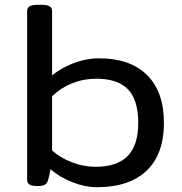

<svg xmlns="http://www.w3.org/2000/svg" viewBox="-20 -773 757 800"><path d="M383 7Q335 7 282.5 -13.5Q230 -34 190 -68Q189 -57 186 -45Q183 -33 180 -21Q175 -7 165 -2.5Q155 2 141 2H134Q112 2 102.5 -4.5Q93 -11 93 -23V-727Q93 -740 103 -746.5Q113 -753 138 -753H152Q177 -753 187 -746.5Q197 -740 197 -727V-459Q226 -482 258 -497.5Q290 -513 324 -521.5Q358 -530 393 -530Q522 -530 592.5 -460.5Q663 -391 663 -261Q663 -174 631 -114.5Q599 -55 536.5 -24Q474 7 383 7ZM378 -78Q467 -78 511.5 -122.5Q556 -167 556 -261Q556 -357 513 -401Q470 -445 381 -445Q328 -445 280.5 -426Q233 -407 197 -372V-146Q230 -116 279 -97Q328 -78 378 -78Z"/></svg>

Font: Asap Expanded Medium
Style: Regular
Weight: 500
Width: 7
Designer: Pablo Cosgaya
Foundry: Omnibus-Type
Version: Version 3.001